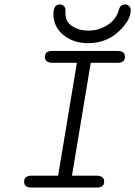

<svg xmlns="http://www.w3.org/2000/svg" viewBox="-20 -839 605 859"><path d="M219 -776Q219 -819 247 -819Q258 -819 265.5 -812Q273 -805 273 -794V-778Q273 -741 303.5 -721.5Q334 -702 374 -702H375Q422 -702 461 -727Q500 -752 511 -793L512 -796Q513 -798 513.5 -799.5Q514 -801 515 -804Q516 -807 517.5 -808.5Q519 -810 521 -812.5Q523 -815 525.5 -816Q528 -817 531.5 -818Q535 -819 539 -819Q550 -819 557.5 -812Q565 -805 565 -794Q565 -748 510 -697Q455 -646 374 -646H373Q308 -646 263.5 -682.5Q219 -719 219 -776ZM88 -26Q88 -53 121 -53H240L324 -558H217Q181 -558 181 -584Q181 -611 212 -611H507Q539 -611 539 -585Q539 -558 506 -558H386L302 -53H411Q446 -53 446 -27Q446 0 415 0H119Q88 0 88 -26Z"/></svg>

Font: CMU Typewriter Text
Style: LightOblique
Weight: 200
Italic angle: -9.46001°
Version: Version 0.7.0